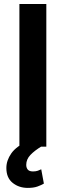

<svg xmlns="http://www.w3.org/2000/svg" viewBox="-20 -731 328 957"><path d="M210.9 -710.9V0H76.7V-710.9ZM123.5 -30.8 188 -2Q152.3 19.5 131.6 41.3Q110.8 63 110.8 90.8Q110.8 105 118.4 114.3Q126 123.5 144.5 123.5Q158.7 123.5 168.7 119.9Q178.7 116.2 185.5 112.8L198.7 184.1Q186.5 191.4 167.2 198.5Q147.9 205.6 118.7 205.6Q74.2 205.6 43 180.4Q11.7 155.3 11.7 106.4Q11.7 68.8 36.4 33.4Q61 -2 123.5 -30.8Z"/></svg>

Font: Vazirmatn RD FD SemiBold
Style: Regular
Weight: 600
Designer: Saber Rastikerdar
Foundry: Saber Rastikerdar
Version: Version 33.003